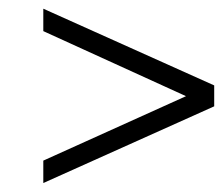

<svg xmlns="http://www.w3.org/2000/svg" viewBox="-20 -444 505 435"><path d="M78.1 -80.1 401.4 -226.1 78.1 -373.5V-424.3L465.3 -250.5V-203.1L78.1 -29.3Z"/></svg>

Font: ML-NILA05
Style: Regular
Weight: 400
Designer: CLT@C-DIT
Version: Version ML-NILA05 1.0